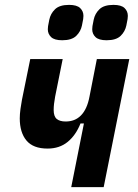

<svg xmlns="http://www.w3.org/2000/svg" viewBox="-20 -767 565 787"><path d="M272 0 324 -261H310Q291 -213 257.5 -185.5Q224 -158 175 -158Q116 -158 88.5 -191Q61 -224 61 -282Q61 -299 64 -321Q67 -343 70 -358L104 -525H237L206 -371Q203 -355 201.5 -341.5Q200 -328 200 -316Q200 -290 212.5 -279.5Q225 -269 249 -269Q268 -269 283.5 -275Q299 -281 311.5 -293.5Q324 -306 333 -325.5Q342 -345 347 -372L377 -525H510L405 0ZM235 -602Q203 -602 189.5 -615Q176 -628 176 -647Q176 -652 177 -660Q178 -668 182 -686Q187 -711 205.5 -729Q224 -747 263 -747Q295 -747 308.5 -734Q322 -721 322 -702Q322 -697 321 -689Q320 -681 316 -663Q311 -638 292.5 -620Q274 -602 235 -602ZM417 -602Q385 -602 371.5 -615Q358 -628 358 -647Q358 -652 359 -660Q360 -668 364 -686Q369 -711 387.5 -729Q406 -747 445 -747Q477 -747 490.5 -734Q504 -721 504 -702Q504 -697 503 -689Q502 -681 498 -663Q493 -638 474.5 -620Q456 -602 417 -602Z"/></svg>

Font: IBM Plex Sans Condensed
Style: Bold Italic
Weight: 700
Width: 3
Italic angle: -11.31°
Designer: Mike Abbink, Paul van der Laan, Pieter van Rosmalen
Foundry: Bold Monday
Version: Version 3.201